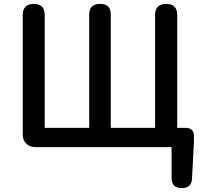

<svg xmlns="http://www.w3.org/2000/svg" viewBox="-20 -757 1041 988"><path d="M97 -368V-65C97 -26 123 0 162 0H480H863V160C863 194 881 211 915 211C948 211 967 195 968 162L978 -27V-59C978 -83 962 -99 938 -99H892V-680C892 -718 873 -737 835 -737C797 -737 778 -718 778 -680V-99H550V-682C550 -719 532 -737 495 -737C458 -737 439 -719 439 -682V-99H210V-681C210 -718 191 -737 154 -737C117 -737 97 -718 97 -681Z"/></svg>

Font: GenSenRounded2 TW M
Style: Regular
Weight: 500
Version: Version 2.100;PS 2.1;hotconv 16.6.51;makeotf.lib2.5.65220 DE